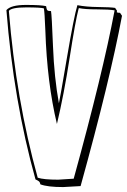

<svg xmlns="http://www.w3.org/2000/svg" viewBox="-20 -726 515 779"><path d="M307 29 236 33Q173 33 144 22Q143 20 141.5 14.5Q140 9 124 2Q35 -317 6 -685Q24 -706 85.5 -706Q147 -706 167 -701Q169 -687 172.5 -684Q176 -681 187 -681Q190 -666 195 -538.5Q200 -411 219 -307Q224 -329 252 -494Q280 -659 294 -705Q329 -698 378.5 -697.5Q428 -697 447 -694L455 -682Q454 -681 454 -676Q458 -674 467 -674L475 -662Q426 -400 307 29ZM216 3 279 -1Q397 -429 445 -684Q423 -688 374 -688Q325 -688 301 -693Q299 -693 299 -691Q286 -642 262.5 -491Q239 -340 211 -223Q171 -390 164 -602Q161 -677 158 -692Q146 -696 86.5 -696Q27 -696 16 -682V-681Q45 -322 133 -5Q157 3 216 3Z"/></svg>

Font: Londrina Shadow
Style: Regular
Weight: 400
Designer: Marcelo Magalhaes
Foundry: Marcelo Magalhaes
Version: Version 1.001 2011